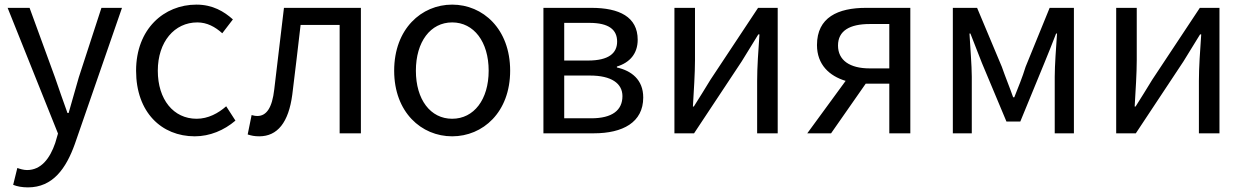

<svg xmlns="http://www.w3.org/2000/svg" viewBox="-20 -577 5390 831"><path d="M101 234C209 234 266 152 304 46L508 -543H419L321 -242C307 -193 291 -138 277 -88H272C253 -139 235 -194 218 -242L108 -543H13L231 1L219 42C196 109 158 159 97 159C82 159 66 154 55 150L37 223C54 230 76 234 101 234Z M823 13C888 13 950 -13 999 -55L959 -117C925 -87 881 -63 831 -63C731 -63 663 -146 663 -271C663 -396 735 -480 834 -480C876 -480 911 -461 942 -433L988 -493C950 -527 901 -557 830 -557C690 -557 569 -452 569 -271C569 -91 679 13 823 13Z M1102 13C1181 13 1229 -47 1245 -167C1258 -268 1269 -369 1281 -469H1450V0H1542V-543H1209C1195 -426 1181 -308 1167 -190C1158 -110 1133 -75 1094 -75C1084 -75 1077 -77 1069 -79L1052 5C1068 10 1081 13 1102 13Z M1937 13C2070 13 2188 -91 2188 -271C2188 -452 2070 -557 1937 -557C1804 -557 1686 -452 1686 -271C1686 -91 1804 13 1937 13ZM1937 -63C1843 -63 1780 -146 1780 -271C1780 -396 1843 -480 1937 -480C2031 -480 2095 -396 2095 -271C2095 -146 2031 -63 1937 -63Z M2332 0H2550C2675 0 2764 -47 2764 -155C2764 -233 2712 -271 2650 -285V-289C2706 -306 2740 -345 2740 -405C2740 -504 2660 -543 2540 -543H2332ZM2422 -315V-478H2531C2616 -478 2651 -448 2651 -397C2651 -347 2615 -315 2525 -315ZM2422 -65V-250H2534C2626 -250 2674 -216 2674 -161C2674 -100 2630 -65 2539 -65Z M2899 0H2984L3190 -311C3210 -344 3241 -394 3262 -428H3267C3262 -357 3257 -285 3257 -227V0H3346V-543H3261L3055 -232C3035 -199 3004 -149 2983 -116H2979C2983 -186 2988 -259 2988 -316V-543H2899Z M3744 -281C3658 -281 3607 -316 3607 -380C3607 -444 3658 -473 3744 -473H3829V-281ZM3474 0H3577L3727 -215H3729H3829V0H3920V-543H3728C3607 -543 3516 -502 3516 -382C3516 -297 3570 -248 3640 -227Z M4104 0H4186V-245C4186 -293 4179 -376 4176 -432H4180C4196 -390 4214 -344 4230 -304L4336 -51H4396L4500 -304C4516 -344 4535 -389 4551 -432H4555C4551 -376 4545 -293 4545 -245V0H4628V-543H4523L4419 -288C4405 -242 4387 -199 4370 -156H4365C4350 -199 4332 -242 4316 -288L4209 -543H4104Z M4811 0H4896L5102 -311C5122 -344 5153 -394 5174 -428H5179C5174 -357 5169 -285 5169 -227V0H5258V-543H5173L4967 -232C4947 -199 4916 -149 4895 -116H4891C4895 -186 4900 -259 4900 -316V-543H4811Z"/></svg>

Font: Noto Sans CJK SC
Style: Regular
Weight: 400
Designer: Ryoko NISHIZUKA 西塚涼子 (kana, bopomofo & ideographs); Paul D. Hunt (Latin, Greek & Cyrillic); Sandoll Communications 산돌커뮤니
Foundry: Adobe
Version: Version 2.004;hotconv 1.0.118;makeotfexe 2.5.65603